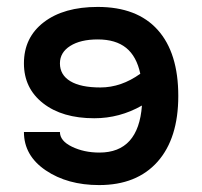

<svg xmlns="http://www.w3.org/2000/svg" viewBox="-20 -530 590 560"><path d="M49.8 -345.2Q49.8 -420.9 107.9 -465.3Q166 -509.8 265.1 -509.8Q379.9 -509.8 439.9 -442.9Q500 -376 500 -250Q500 -126.5 439.5 -58.3Q378.9 9.8 269 9.8Q176.8 9.8 113.3 -33.2Q49.8 -76.2 49.8 -145H154.8Q154.8 -119.1 189.9 -102.1Q225.1 -85 270 -85Q383.8 -85 394 -222.2Q329.1 -185.1 254.9 -185.1Q161.6 -185.1 105.7 -228.8Q49.8 -272.5 49.8 -345.2ZM154.8 -345.2Q154.8 -311.5 185.1 -293.2Q215.3 -274.9 272.9 -274.9Q333.5 -274.9 389.2 -314.9Q378.4 -365.7 347.9 -390.4Q317.4 -415 265.1 -415Q214.8 -415 184.8 -396Q154.8 -377 154.8 -345.2Z"/></svg>

Font: Optician Sans
Style: Regular
Weight: 400
Designer: Fábio Duarte Martins, Simen Schikulski
Version: Version 1.002